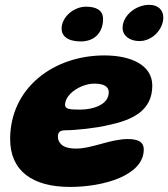

<svg xmlns="http://www.w3.org/2000/svg" viewBox="-20 -714 680 776"><path d="M544 -548C595 -548 640 -595 640 -643.5C640 -671.5 621 -694.5 583 -694.5C529 -694.5 475.5 -651 475.5 -601.5C475.5 -570 503 -548 544 -548ZM306.5 -546.5C362.5 -546.5 396.5 -583 396.5 -637C396.5 -676 364 -687 327.5 -687C278.5 -687 229 -645.5 229 -598C229 -569 253 -546.5 306.5 -546.5ZM263 41.5C401.5 41.5 561 -6 561 -109.5C561 -142.5 535 -152 496 -152C426.5 -152 351.5 -113.5 288.5 -113.5C256.5 -113.5 233.5 -120 222 -137C216.5 -144 214 -152.5 214 -162.5C214 -182 226 -187.5 244.5 -187.5C284 -187.5 371.5 -196.5 418 -208.5C514.5 -228.5 595.5 -266 595.5 -368C595.5 -452.5 507 -490 402 -490C195 -490 21 -357.5 21 -152C21 -25 109 41.5 263 41.5ZM304.5 -271C262 -271 243 -273 243 -290C243 -336 310 -376 361 -376C395 -376 419.5 -367 419.5 -341C419.5 -289.5 353.5 -271 304.5 -271Z"/></svg>

Font: Gluten
Style: Bold Italic
Weight: 700
Italic angle: -13°
Designer: Tyler Finck
Foundry: Etcetera Type Company
Version: Version 0.920